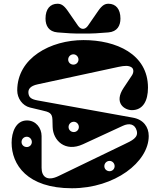

<svg xmlns="http://www.w3.org/2000/svg" viewBox="-20 -991 874 1025"><path d="M364 14C593 14 774 -126 774 -265C774 -313 746 -353 689 -363L180 -455C148 -461 135 -470 132 -492C129 -513 139 -532 182 -541L613 -634C646 -641 667 -642 683 -631C693 -624 696 -606 684 -588L640 -522C586 -441 645 -403 684 -403C743 -403 770 -452 770 -523C770 -703 599 -777 426 -777C250 -777 72 -682 72 -508C72 -467 99 -427 140 -417L203 -402C243 -393 259 -388 260 -351L261 -313C263 -241 328 -177 423 -221L635 -319C669 -335 700 -330 710 -293C720 -256 684 -240 642 -220L292 -51C232 -22 202 -47 202 -95V-265C202 -307 172 -348 124 -348C64 -348 42 -284 42 -229C42 -113 124 14 364 14ZM374 -286C358 -286 346 -298 346 -313C346 -328 358 -341 374 -341C389 -341 401 -328 401 -313C401 -298 389 -286 374 -286ZM372 -646C356 -646 344 -658 344 -673C344 -688 356 -701 372 -701C387 -701 399 -688 399 -673C399 -658 387 -646 372 -646ZM565 -77C549 -77 537 -89 537 -104C537 -119 549 -132 565 -132C580 -132 592 -119 592 -104C592 -89 580 -77 565 -77ZM123 -206C107 -206 95 -218 95 -233C95 -248 107 -261 123 -261C138 -261 150 -248 150 -233C150 -218 138 -206 123 -206ZM423 -837C414 -837 405 -842 397 -853L341 -934C320 -964 305 -971 287 -971C248 -971 223 -943 223 -892C223 -854 240 -822 287 -818C332 -814 378 -811 423 -812C468 -811 514 -814 559 -818C606 -822 623 -854 623 -892C623 -943 598 -971 559 -971C541 -971 526 -964 505 -934L449 -853C441 -842 432 -837 423 -837Z"/></svg>

Font: Pilowlava Atome
Style: Regular
Weight: 500
Designer: Anton Moglia, Jérémy Landes, Maksym Kobuzan (Cyrillic), Velvetyne Type Foundry
Foundry: Anton Moglia, Jérémy Landes, Velvetyne Type Foundry
Version: Version 1.002;Glyphs 3.3 (3303)